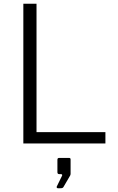

<svg xmlns="http://www.w3.org/2000/svg" viewBox="-20 -762 625 1020"><path d="M104 -742V0H540V-60H174V-742ZM287 238H301C311 238 315 236 318 230L353 170C353 169 355 165 355 163V85C355 79 352 77 347 77H294C289 77 285 79 285 87V152C285 160 288 163 295 163H304C310 163 313 168 308 175L282 228C279 232 282 238 287 238Z"/></svg>

Font: 18Franklin Light
Style: Regular
Weight: 300
Designer: Pablo Impallari, Rodrigo Fuenzalida (Modified by Dan O. Williams)
Version: Version 0.025;PS 000.025;hotconv 1.0.88;makeotf.lib2.5.64775